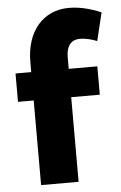

<svg xmlns="http://www.w3.org/2000/svg" viewBox="-53 -778 515 816"><g transform="rotate(-5 204.5 -370.0)"><path d="M89 0H249V-361H371V-482H249V-531C249 -579 269 -605 308 -605C330 -605 359 -598 380 -589L409 -709C362 -729 316 -740 272 -740C162 -740 89 -656 89 -525V-482H22V-361H89Z"/></g></svg>

Font: FIGSv2-sans-serif ExtraBold
Style: Regular
Weight: 800
Designer: Matt McInerney, Pablo Impallari, Rodrigo Fuenzalida,Mirko Velimirovic
Foundry: Matt McInerney, Pablo Impallari, Rodrigo Fuenzalida
Version: Version 4.021;hotconv 1.0.109;makeotfexe 2.5.65596